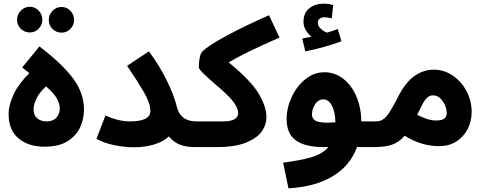

<svg xmlns="http://www.w3.org/2000/svg" viewBox="-20 -797 2642 1047"><path d="M438 -199Q438 -151 418 -105Q398 -59 350 -28Q302 3 223 3Q135 3 81 -42.5Q27 -88 27 -174Q27 -225 54.5 -283Q82 -341 140 -398L101 -429L195 -544Q318 -450 378 -370Q438 -290 438 -199ZM306 -205Q306 -231 290 -260Q274 -289 231 -326Q196 -294 179.5 -261Q163 -228 163 -200Q163 -169 183 -152Q203 -135 234 -135Q269 -135 287.5 -155.5Q306 -176 306 -205ZM73 -689Q73 -718 93.5 -739Q114 -760 143 -760Q171 -760 191 -739Q211 -718 211 -689Q211 -661 191 -640.5Q171 -620 143 -620Q114 -620 93.5 -640Q73 -660 73 -689ZM246 -688Q246 -717 266.5 -738Q287 -759 316 -759Q344 -759 364 -738Q384 -717 384 -688Q384 -660 364 -639.5Q344 -619 316 -619Q287 -619 266.5 -639Q246 -659 246 -688Z M1122 -67Q1122 -35 1101 -15Q1080 5 1041 5Q993 5 959 -9Q925 -23 901 -53Q873 -26 823 -10Q773 6 709 6Q659 6 603 -5.5Q547 -17 506 -40L555 -167Q626 -135 689 -135Q800 -135 800 -192Q800 -234 764.5 -295Q729 -356 673 -438L792 -517Q852 -436 891 -355Q930 -274 944 -216Q963 -135 1051 -135Q1087 -135 1104.5 -116.5Q1122 -98 1122 -67Z M1433 -156Q1433 -119 1409 -82.5Q1385 -46 1324.5 -20.5Q1264 5 1162 5H1042L1052 -135H1195Q1238 -135 1258.5 -146.5Q1279 -158 1279 -182Q1279 -198 1264 -224.5Q1249 -251 1213 -285Q1187 -310 1157 -335Q1112 -374 1088 -397.5Q1064 -421 1064 -430Q1064 -457 1069 -482.5Q1074 -508 1085 -518Q1119 -550 1217 -603Q1315 -656 1447 -714L1504 -592Q1318 -511 1227 -457Q1350 -356 1391.5 -285Q1433 -214 1433 -156Z M2100 -67Q2100 -35 2078.5 -15Q2057 5 2019 5H1927Q1889 108 1793 165Q1697 222 1553 230L1524 90Q1624 77 1682 59Q1740 41 1771 5H1744Q1645 5 1594 -31Q1543 -67 1543 -148Q1543 -208 1570.5 -267.5Q1598 -327 1645 -365Q1692 -403 1749 -403Q1807 -403 1853 -366.5Q1899 -330 1924.5 -268.5Q1950 -207 1950 -135H2029Q2065 -135 2082.5 -116.5Q2100 -98 2100 -67ZM1768 -128Q1779 -128 1809 -130Q1808 -187 1790 -221Q1772 -255 1743 -255Q1714 -255 1697.5 -227Q1681 -199 1681 -172Q1681 -153 1698 -140.5Q1715 -128 1768 -128ZM1842 -572Q1802 -557 1747.5 -541.5Q1693 -526 1645 -517L1628 -587L1679 -597Q1660 -611 1647.5 -632.5Q1635 -654 1635 -677Q1635 -727 1667 -752Q1699 -777 1744 -777Q1773 -777 1797 -769L1789 -697Q1763 -703 1747 -703Q1733 -703 1723 -694.5Q1713 -686 1713 -674Q1713 -656 1728.5 -641Q1744 -626 1763 -619Q1792 -627 1822 -639Z M2552 -187Q2552 -135 2529.5 -92Q2507 -49 2467 -24.5Q2427 0 2377 0Q2276 0 2187 -57Q2157 -22 2119 -8.5Q2081 5 2020 5L2030 -135Q2053 -135 2069.5 -146.5Q2086 -158 2103 -183.5Q2120 -209 2146 -260Q2188 -345 2238 -381Q2288 -417 2345 -417Q2402 -417 2449.5 -384.5Q2497 -352 2524.5 -299Q2552 -246 2552 -187ZM2416 -181Q2416 -214 2394 -245.5Q2372 -277 2341 -277Q2323 -277 2309.5 -264.5Q2296 -252 2287 -235Q2278 -218 2255 -171Q2313 -140 2358 -140Q2388 -140 2402 -149.5Q2416 -159 2416 -181Z"/></svg>

Font: Noto Sans Arabic
Style: Bold
Weight: 700
Designer: Nadine Chahine
Foundry: Monotype Imaging Inc.
Version: Version 1.001